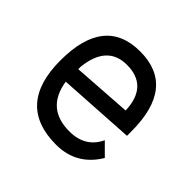

<svg xmlns="http://www.w3.org/2000/svg" viewBox="-129 -617 747 747"><g transform="rotate(45 244.0 -244.0)"><path d="M268.6 0Q48.8 0 48.8 -244.1Q48.8 -488.3 244.1 -488.3Q439.5 -488.3 439.5 -244.1V-219.7L122.1 -200.2Q141.6 -73.2 268.6 -73.2Q356 -73.2 390.6 -146.5L439.5 -97.7Q380.9 0 268.6 0ZM366.2 -285.6Q361.3 -415 244.1 -415Q136.7 -415 122.1 -283.2V-269Z"/></g></svg>

Font: Sanitrixie
Style: Regular
Weight: 400
Designer: Jayvee D. Enaguas (Grand Chaos)
Version: Version 1.1 - 6/9/2013